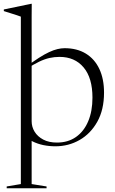

<svg xmlns="http://www.w3.org/2000/svg" viewBox="-36 -755 603 1004"><path d="M73 -668Q66.5 -671 53 -675.2Q39.5 -679.5 21.5 -685.2Q3.5 -691 -16 -697V-705.5L126 -735H130L129.5 -669V-121Q129.5 -91.5 145 -66.2Q160.5 -41 190 -25.2Q219.5 -9.5 261.5 -9.5Q320 -9.5 361.5 -38.8Q403 -68 425.2 -120.8Q447.5 -173.5 447.5 -244.5Q447.5 -347.5 401.2 -402.5Q355 -457.5 275.5 -457.5Q248.5 -457.5 222.8 -451.8Q197 -446 167.8 -432Q138.5 -418 101 -393L96 -402Q136 -432.5 166.5 -452Q197 -471.5 220.8 -482.5Q244.5 -493.5 264.2 -498.2Q284 -503 302 -503Q366.5 -503 412.8 -474.8Q459 -446.5 483.5 -394.5Q508 -342.5 508 -270.5Q508 -181.5 473 -118.8Q438 -56 380.2 -23Q322.5 10 253.5 10Q221.5 10 191 3.8Q160.5 -2.5 134.5 -15.5Q108.5 -28.5 87.5 -49H129.5V207.5L207.5 220V229.5H-1V220L73 207.5Z"/></svg>

Font: Newsreader 60pt Light
Style: Regular
Weight: 300
Designer: Hugues Gentile
Foundry: Production Type
Version: Version 1.003